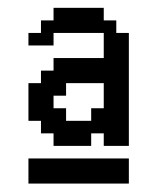

<svg xmlns="http://www.w3.org/2000/svg" viewBox="-20 -582 398 478"><path d="M50.8 -125V-187.5H300.8V-125ZM207 -281.2V-312.5H238.3V-375H144.5V-343.8H113.3V-312.5H144.5V-281.2ZM113.3 -218.8V-250H82V-281.2H50.8V-375H82V-406.2H113.3V-437.5H238.3V-500H113.3V-468.8H50.8V-500H82V-531.2H113.3V-562.5H238.3V-531.2H269.5V-500H300.8V-218.8H238.3V-250H207V-218.8Z"/></svg>

Font: Terminal Grotesque
Style: Regular
Weight: 400
Designer: Raphaël Bastide
Foundry: http://raphaelbastide.com
Version: Version 1.0